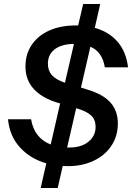

<svg xmlns="http://www.w3.org/2000/svg" viewBox="-20 -831 664 958"><path d="M416 -384Q494 -361 531 -319.5Q568 -278 568 -215Q568 -151 535 -102.5Q502 -54 445.5 -28Q389 -2 320 -2Q302 -2 293 -3L268 107H183L211 -16Q131 -39 79.5 -95.5Q28 -152 20 -236H135Q151 -142 233 -110L280 -315L269 -318Q191 -341 149 -386.5Q107 -432 107 -499Q107 -561 138.5 -607.5Q170 -654 226.5 -679Q283 -704 357 -704H370L395 -811H480L453 -692Q522 -673 565.5 -624Q609 -575 619 -495H503Q491 -572 431 -598L384 -394ZM304 -418 349 -612Q287 -611 253 -585Q219 -559 219 -513Q219 -478 239.5 -455.5Q260 -433 304 -418ZM457 -198Q457 -233 435.5 -254Q414 -275 367 -289L360 -291L315 -95H326Q386 -95 421.5 -124Q457 -153 457 -198Z"/></svg>

Font: CBA Beacon Sans Bold
Style: Italic
Weight: 700
Italic angle: -13°
Designer: Wei Huang
Foundry: Wei Huang
Version: Version 1.002